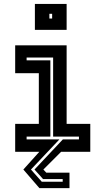

<svg xmlns="http://www.w3.org/2000/svg" viewBox="-20 -770 535 974"><path d="M180 184.5 98.5 90 179.5 0H57V-141.5H177V-398.5H57V-540H318V-141.5H438V0H290L200 90L215 106H332.5V184.5ZM192 152H298V138.5H198.5L155 90L299 -63H380.5V-77H249.5V-478H115V-464H235.5V-77H115V-63H281.5L137 90ZM157 -618.5V-750H318V-618.5ZM230.5 -676H244.5V-700H230.5Z"/></svg>

Font: Tourney Thin
Style: Bold
Weight: 700
Version: Version 1.015